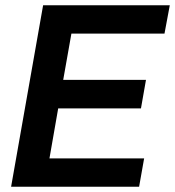

<svg xmlns="http://www.w3.org/2000/svg" viewBox="-20 -706 662 726"><path d="M22 0 143 -686H622L602 -579H250L219 -404H532L513 -296H200L167 -107H525L506 0Z"/></svg>

Font: Archivo SemiCondensed SemiBold
Style: Italic
Weight: 600
Width: 4
Italic angle: -10°
Designer: Hector Gatti
Foundry: Omnibus-Type
Version: Version 2.001